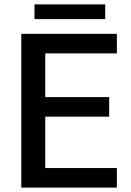

<svg xmlns="http://www.w3.org/2000/svg" viewBox="-20 -854 598 874"><path d="M77 -700H512V-611H186V-412H477V-323H186V-89H512V0H77ZM137 -834H459V-767H137Z"/></svg>

Font: Sarabun Medium
Style: Regular
Weight: 500
Designer: Suppakit Chalermlarp | Katatrad Co.,Ltd.
Foundry: Cadson Demak Co.,Ltd.
Version: Version 1.000; ttfautohint (v1.6)